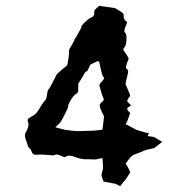

<svg xmlns="http://www.w3.org/2000/svg" viewBox="-20 -634 640 656"><path d="M372.1 -606.4 332 -612.3C333 -612.3 328.1 -612.3 319.3 -614.3C307.6 -604.5 302.7 -599.6 302.7 -597.7C302.7 -596.7 301.8 -591.8 300.8 -583C299.8 -579.1 296.9 -576.2 292 -574.2C286.1 -572.3 277.3 -565.4 264.6 -552.7C259.8 -547.9 256.8 -543.9 257.8 -541C257.8 -539.1 252 -528.3 240.2 -507.8C236.3 -502.9 234.4 -499 234.4 -498C234.4 -496.1 229.5 -487.3 218.8 -468.8C215.8 -464.8 214.8 -459 215.8 -452.1C215.8 -445.3 213.9 -432.6 210.9 -416C210.9 -413.1 207 -408.2 199.2 -402.3C191.4 -396.5 184.6 -389.6 177.7 -383.8C174.8 -381.8 172.9 -378.9 170.9 -374C168.9 -370.1 164.1 -360.4 155.3 -343.8C149.4 -333 146.5 -328.1 145.5 -328.1C143.6 -329.1 141.6 -318.4 138.7 -299.8C137.7 -295.9 135.7 -292 131.8 -288.1C127.9 -284.2 121.1 -274.4 113.3 -260.7C109.4 -253.9 104.5 -247.1 96.7 -241.2C88.9 -236.3 82 -232.4 79.1 -230.5C74.2 -227.5 73.2 -222.7 76.2 -215.8C79.1 -209 77.1 -198.2 69.3 -183.6C66.4 -179.7 65.4 -175.8 65.4 -170.9C65.4 -166 66.4 -160.2 69.3 -154.3C73.2 -142.6 75.2 -135.7 76.2 -133.8C78.1 -128.9 80.1 -127 81.1 -127C83 -127 85.9 -122.1 90.8 -110.4C92.8 -106.4 98.6 -104.5 109.4 -105.5C121.1 -106.4 132.8 -105.5 145.5 -104.5C160.2 -102.5 168.9 -103.5 169.9 -105.5C171.9 -107.4 180.7 -105.5 198.2 -97.7C200.2 -96.7 203.1 -97.7 209 -100.6C214.8 -103.5 223.6 -102.5 236.3 -97.7C248 -92.8 258.8 -90.8 269.5 -89.8H289.1C296.9 -88.9 303.7 -88.9 310.5 -89.8C316.4 -91.8 323.2 -92.8 330.1 -93.8C332 -72.3 332 -61.5 332 -60.5C333 -60.5 331.1 -54.7 328.1 -43C326.2 -37.1 327.1 -32.2 329.1 -27.3C331.1 -22.5 332 -17.6 334 -13.7L375 -5.9L390.6 2C401.4 -12.7 408.2 -19.5 409.2 -20.5C410.2 -22.5 415 -29.3 423.8 -43C425.8 -44.9 422.9 -51.8 418 -60.5C413.1 -69.3 410.2 -74.2 409.2 -75.2C420.9 -90.8 426.8 -98.6 427.7 -98.6L435.5 -104.5C459 -113.3 470.7 -118.2 471.7 -119.1C473.6 -120.1 483.4 -123 501 -127C504.9 -127.9 508.8 -127.9 510.7 -130.9C513.7 -132.8 520.5 -138.7 534.2 -149.4L505.9 -166C504.9 -166 499 -167 486.3 -168.9C484.4 -168.9 485.4 -171.9 487.3 -176.8C490.2 -180.7 488.3 -181.6 482.4 -179.7C459 -186.5 447.3 -189.5 446.3 -190.4C445.3 -190.4 433.6 -197.3 409.2 -210L414.1 -217.8L424.8 -248C415 -256.8 412.1 -263.7 417 -266.6C420.9 -268.6 424.8 -271.5 427.7 -274.4C421.9 -280.3 418 -283.2 416 -286.1C413.1 -288.1 415 -293.9 421.9 -302.7L424.8 -305.7C425.8 -306.6 420.9 -319.3 410.2 -343.8L409.2 -345.7C408.2 -347.7 411.1 -359.4 417 -382.8C418.9 -390.6 418 -396.5 413.1 -398.4C408.2 -401.4 410.2 -411.1 418 -428.7C419.9 -431.6 419.9 -434.6 417 -439.5C414.1 -444.3 409.2 -452.1 402.3 -461.9C400.4 -463.9 401.4 -467.8 405.3 -472.7C410.2 -477.5 412.1 -488.3 412.1 -505.9C412.1 -514.6 410.2 -521.5 406.2 -523.4C403.3 -526.4 405.3 -536.1 413.1 -553.7C415 -557.6 414.1 -560.5 409.2 -562.5C405.3 -565.4 402.3 -571.3 402.3 -583C403.3 -586.9 398.4 -590.8 390.6 -595.7C382.8 -600.6 377 -604.5 372.1 -606.4ZM315.4 -425.8C317.4 -422.9 318.4 -421.9 318.4 -420.9L319.3 -421.9C325.2 -390.6 330.1 -374 333 -371.1C335.9 -369.1 336.9 -367.2 335 -364.3C332 -359.4 328.1 -355.5 324.2 -351.6C321.3 -347.7 320.3 -344.7 319.3 -341.8C325.2 -321.3 329.1 -307.6 332 -301.8C335 -295.9 335 -292 333 -290L323.2 -280.3C319.3 -276.4 320.3 -269.5 325.2 -257.8C331.1 -245.1 335 -238.3 335 -237.3C335.9 -236.3 334 -221.7 330.1 -191.4C322.3 -189.5 318.4 -189.5 317.4 -189.5C316.4 -189.5 311.5 -188.5 299.8 -187.5C296.9 -187.5 285.2 -187.5 265.6 -186.5C247.1 -185.5 234.4 -186.5 225.6 -187.5C210 -189.5 200.2 -190.4 199.2 -191.4C197.3 -191.4 187.5 -194.3 168.9 -199.2C177.7 -207 182.6 -211.9 184.6 -213.9C186.5 -215.8 191.4 -223.6 198.2 -237.3C209 -257.8 213.9 -268.6 212.9 -270.5C211.9 -271.5 213.9 -277.3 217.8 -285.2C226.6 -301.8 235.4 -311.5 240.2 -313.5C245.1 -316.4 247.1 -319.3 247.1 -324.2C248 -340.8 247.1 -348.6 248 -349.6C249 -350.6 252.9 -355.5 258.8 -366.2C267.6 -381.8 272.5 -390.6 274.4 -389.6C277.3 -388.7 279.3 -392.6 282.2 -399.4C285.2 -405.3 287.1 -409.2 287.1 -411.1C288.1 -413.1 296.9 -418 315.4 -425.8Z"/></svg>

Font: Hermetico
Style: Regular
Weight: 400
Version: Version 1.0